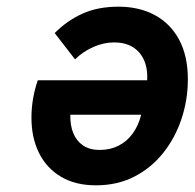

<svg xmlns="http://www.w3.org/2000/svg" viewBox="-20 -543 583 575"><path d="M267.2 12Q205.9 12 162.8 -13.6Q119.6 -39.2 96.9 -84.8Q74.2 -130.4 74.2 -190.6Q74.2 -219.8 79.1 -247.9Q83.9 -276 93.2 -302.6H420.8Q422.6 -338.1 411 -363.6Q399.3 -389.1 376.6 -402.6Q353.8 -416 321.8 -416Q290.7 -416 259.4 -402.2Q228 -388.4 204.8 -365.2L143.8 -444Q180.7 -481.2 226.9 -502.1Q273.1 -523 334.8 -523Q397.2 -523 443.9 -497.6Q490.7 -472.3 516.6 -423.8Q542.6 -375.3 542.6 -305.6Q542.6 -244.8 523.9 -188Q505.2 -131.2 469.5 -86Q433.9 -40.8 383 -14.4Q332.1 12 267.2 12ZM278.8 -94Q310.1 -94 335.1 -106.7Q360.1 -119.4 377.4 -143.1Q394.7 -166.8 402.8 -199.4H190.6Q189.8 -168.7 199.2 -144.9Q208.7 -121.2 228.4 -107.6Q248.1 -94 278.8 -94Z"/></svg>

Font: Overpass
Style: Italic
Weight: 400
Italic angle: -10°
Designer: Delve Withrington, Dave Bailey, Thomas Jockin
Foundry: Delve Fonts LLC
Version: Version 4.000